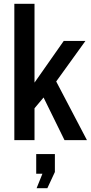

<svg xmlns="http://www.w3.org/2000/svg" viewBox="-20 -743 481 1018"><path d="M56 0V-723H163V-305L318 -526H433L278 -311L441 0H322L211 -226L163 -169V0ZM174 255 205 178H172V74H271V169L231 255Z"/></svg>

Font: Archivo Narrow SemiBold
Style: Regular
Weight: 600
Designer: Hector Gatti
Foundry: Omnibus-Type
Version: Version 3.002